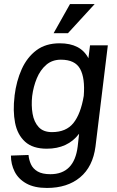

<svg xmlns="http://www.w3.org/2000/svg" viewBox="-20 -724 580 949"><path d="M326 -704H448L316 -560H245ZM452 0Q439 100 376 152.5Q313 205 212 205Q150 205 110.5 183Q71 161 52.5 124.5Q34 88 34 45L121 42Q123 66 133 88Q143 110 166 123.5Q189 137 229 137Q347 137 364 0L371 -63Q315 11 211 11Q142 11 104 -23.5Q66 -58 54.5 -117Q43 -176 52 -249V-250V-251Q61 -324 87.5 -382.5Q114 -441 160 -475.5Q206 -510 275 -510Q379 -510 417 -436L425 -500H513ZM281 -429Q238 -429 208.5 -403.5Q179 -378 162 -337Q145 -296 139 -249Q134 -203 141 -162Q148 -121 171 -96Q194 -71 237 -71Q307 -71 343 -116Q379 -161 394 -250Q401 -338 376 -383.5Q351 -429 281 -429Z"/></svg>

Font: Haskoy Medium
Style: Italic
Weight: 500
Designer: Ertekin Erdin
Foundry: Ertekin Erdin
Version: Version 2.000; ttfautohint (v1.8.4.7-5d5b)